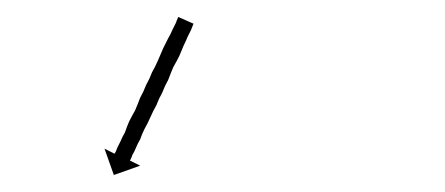

<svg xmlns="http://www.w3.org/2000/svg" viewBox="-20 -274 524 226"><path d="M207 -244Q206 -242 205 -239Q203 -235 201 -231Q199 -226 196 -220Q194 -215 191 -208Q188 -202 184 -195Q181 -188 178 -180Q174 -173 171 -165Q167 -158 164 -150Q160 -143 157 -136Q154 -129 150 -122Q147 -116 145 -110Q142 -105 140 -100Q138 -95 136 -92Q135 -89 134 -87Q133 -85 133 -85L145 -79L114 -68L103 -99L115 -93Q115 -94 116 -95Q117 -97 118 -100Q120 -104 122 -108Q124 -113 127 -118Q129 -124 132 -131Q135 -137 139 -144Q142 -151 145 -159Q149 -166 152 -174Q156 -181 159 -189Q163 -196 166 -203Q169 -210 172 -217Q175 -223 178 -229Q181 -234 183 -239Q185 -243 187 -247Q188 -250 189 -252Q189 -253 190 -254L208 -246Q207 -245 207 -244Z"/></svg>

Font: FRB American Cursive Just Arrows Black
Style: Bold Italic
Weight: 900
Italic angle: -25°
Version: Version 2.0;Modular Font Editor K font №1